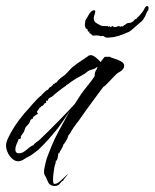

<svg xmlns="http://www.w3.org/2000/svg" viewBox="-34 -520 513 637"><path d="M161 93Q156 97 147 97Q134 97 127 87L121 74Q119 68 115.5 63Q112 58 112 51Q112 43 114 35.5Q116 28 117 21Q120 7 126 -7.5Q132 -22 137 -35Q147 -60 160 -83.5Q173 -107 186 -131L198 -152L193 -145Q184 -132 176 -120Q168 -108 159 -96Q144 -77 127.5 -58.5Q111 -40 94 -24Q87 -18 79 -12Q71 -6 62 -1Q54 3 44.5 9Q35 15 26 15Q16 15 7 7Q-2 -1 -7 -11Q-10 -17 -12 -23.5Q-14 -30 -14 -38Q-13 -50 -8 -60Q-3 -70 2 -80Q15 -103 30.5 -123.5Q46 -144 64 -163Q67 -167 75.5 -176.5Q84 -186 92.5 -194.5Q101 -203 104 -203Q102 -205 104 -205Q107 -208 114 -215Q121 -222 125 -222Q126 -224 129 -228Q132 -232 135 -232V-231Q136 -233 137.5 -235Q139 -237 141 -237Q141 -239 142 -239L144 -242H147Q149 -246 153 -246L157 -251Q162 -257 169 -262.5Q176 -268 182 -272L205 -296Q222 -310 238 -320L249 -327V-328Q254 -330 257.5 -333.5Q261 -337 267 -337Q274 -337 283 -330Q292 -323 300 -314Q303 -319 307 -324Q311 -329 313 -331Q314 -332 320.5 -331.5Q327 -331 327 -332H329Q334 -329 345.5 -325.5Q357 -322 367.5 -316.5Q378 -311 378 -301Q378 -297 375 -292Q371 -286 364.5 -282.5Q358 -279 353 -275L344 -266Q340 -262 327 -248Q314 -234 309 -232Q309 -232 298.5 -218Q288 -204 274.5 -185.5Q261 -167 250 -152Q239 -137 238 -135Q228 -120 219 -109Q210 -98 202 -84Q201 -80 198 -77Q195 -74 193 -71L190 -62Q189 -59 183.5 -50Q178 -41 176 -40Q175 -33 168.5 -23.5Q162 -14 163 -10L161 -13L160 -12Q159 -8 157.5 2.5Q156 13 151 14V16Q151 20 149.5 24Q148 28 147 32Q146 36 144 50.5Q142 65 142 76Q142 90 146 90Q154 91 165.5 81Q177 71 183 65L190 58Q191 59 190 60Q189 62 182 70Q175 78 175 80Q172 80 172 81ZM34 -12Q43 -13 56.5 -25Q70 -37 77 -38Q80 -44 87 -48.5Q94 -53 98 -57L127 -85Q148 -106 171 -129.5Q194 -153 214 -175L234 -206Q242 -218 256 -235Q270 -252 280 -267Q280 -271 280.5 -275.5Q281 -280 284 -286Q286 -288 287 -291Q288 -294 289 -297V-298H288Q282 -292 273.5 -290Q265 -288 258 -284L248 -276Q233 -268 218 -259Q203 -250 189 -239Q185 -239 185 -235Q183 -235 172.5 -227Q162 -219 152.5 -211.5Q143 -204 143 -203Q139 -199 132 -196Q125 -193 125 -186H119V-178H114V-177Q113 -175 110.5 -172Q108 -169 105 -168Q104 -167 104 -168H103Q102 -165 100.5 -164.5Q99 -164 97 -162L89 -150H88L92 -142Q90 -142 83 -137Q76 -132 76 -131H75V-126Q68 -125 66.5 -120Q65 -115 62 -110L51 -98L45 -82L38 -72Q37 -71 35.5 -68Q34 -65 35 -65V-64Q37 -64 34.5 -61Q32 -58 28 -59Q27 -55 22 -44Q17 -33 17 -24Q17 -9 34 -12ZM333 -396Q331 -396 329 -395.5Q327 -395 325 -395Q315 -395 312 -398.5Q309 -402 301 -400Q299 -401 293 -402Q287 -403 276 -402Q273 -401 270 -405Q267 -409 265 -409Q261 -409 263 -416L260 -415H259Q257 -415 257 -419Q257 -423 254 -424L250 -426L251 -427H250Q249 -429 248 -433.5Q247 -438 248 -442Q249 -447 249 -450Q249 -453 257 -465Q267 -486 279 -486Q284 -486 281 -476Q280 -472 278.5 -467.5Q277 -463 277 -458Q277 -456 279 -450Q282 -445 288 -442Q294 -439 299 -436Q299 -436 300 -435.5Q301 -435 302 -435Q302 -434 311.5 -433.5Q321 -433 322 -434Q324 -433 325.5 -431.5Q327 -430 331 -434L332 -429L337 -433L336 -431L337 -432Q340 -435 342 -432Q342 -432 342.5 -431.5Q343 -431 343 -431Q344 -431 344.5 -430.5Q345 -430 346 -430L352 -431L361 -434Q361 -433 363.5 -432Q366 -431 366 -431L370 -434Q370 -432 371 -432Q373 -432 374.5 -433.5Q376 -435 378 -436L385 -441Q388 -443 390.5 -443.5Q393 -444 394 -444H396Q401 -444 409 -450Q414 -458 416 -456.5Q418 -455 421 -461Q423 -463 425.5 -465Q428 -467 431 -471Q433 -473 438 -479.5Q443 -486 443 -487Q449 -500 454 -500Q461 -500 458 -487Q458 -486 455.5 -483Q453 -480 453 -479Q449 -467 441 -455Q436 -449 429.5 -444Q423 -439 418 -434Q410 -427 402.5 -420.5Q395 -414 388 -412Q375 -406 359.5 -401Q344 -396 333 -396Z"/></svg>

Font: Cherish
Style: Regular
Weight: 400
Designer: Robert E. Leuschke
Foundry: Robert E. Leuschke
Version: Version 1.005